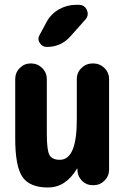

<svg xmlns="http://www.w3.org/2000/svg" viewBox="-20 -790 540 819"><path d="M376 -519.5Q405.3 -519.5 425.3 -500Q445.3 -480.5 445.3 -452.1V-66.4Q445.3 -39.1 425.8 -19.5Q406.2 0 378.9 0H375Q348.6 0 330.1 -18.6Q311.5 -37.1 310.5 -61.5V-69.3Q310.5 -70.3 309.6 -70.3Q307.6 -70.3 307.6 -69.3Q259.8 9.8 184.6 9.8Q107.4 9.8 76.2 -34.7Q44.9 -79.1 44.9 -200.2V-452.1Q44.9 -480.5 64.5 -500Q84 -519.5 111.8 -519.5Q139.6 -519.5 159.7 -500Q179.7 -480.5 179.7 -452.1V-219.7Q179.7 -149.4 190.9 -128.9Q202.1 -108.4 235.4 -108.4Q308.6 -108.4 307.6 -283.2V-452.1Q307.6 -480.5 327.6 -500Q347.7 -519.5 376 -519.5ZM315.4 -769.5Q340.8 -769.5 350.6 -747.1Q360.4 -724.6 343.8 -706.1L280.3 -634.8Q240.2 -589.8 179.7 -589.8Q160.2 -589.8 149.4 -606.9Q138.7 -624 149.4 -641.6L178.7 -696.3Q197.3 -730.5 231.4 -750Q265.6 -769.5 304.7 -769.5Z"/></svg>

Font: Rounded-X Mgen+ 2m bold
Style: Bold
Weight: 700
Designer: [Source Han Sans]
Ryoko NISHIZUKA  (kana & ideographs); Paul D. Hunt (Latin, Greek & Cyrillic); Wenlong ZHANG  (bopomofo
Version: Version 1.059.20150602